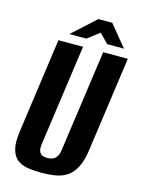

<svg xmlns="http://www.w3.org/2000/svg" viewBox="-114 -797 642 874"><g transform="rotate(15 207.5 -359.5)"><path d="M168 12Q132 12 102.5 7Q73 2 53.5 -14Q34 -30 26 -61.5Q18 -93 26 -147L88 -591H204L137 -114Q134 -93 139 -80.5Q144 -68 154 -64Q164 -60 177 -60Q190 -60 201.5 -64Q213 -68 221.5 -80.5Q230 -93 232 -114L299 -591H415L353 -147Q346 -94 329.5 -62Q313 -30 289 -14Q265 2 234 7Q203 12 168 12ZM129 -631 239 -731H304L386 -631H307L265 -674L209 -631Z"/></g></svg>

Font: Alumni Sans
Style: Bold Italic
Weight: 700
Italic angle: -8°
Designer: Robert E. Leuschke
Foundry: Robert E. Leuschke
Version: Version 1.016